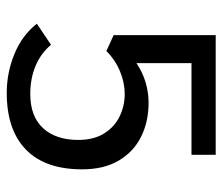

<svg xmlns="http://www.w3.org/2000/svg" viewBox="-64 -564 644 555"><g transform="rotate(90 257.5 -287.0)"><path d="M163 -360Q190 -378 219 -386.5Q248 -395 277 -395Q332 -395 375.5 -373.5Q419 -352 444.5 -309Q470 -266 470 -203Q470 -96 413 -40.5Q356 15 249 15Q191 15 137 -7Q83 -29 49 -72L110 -113Q134 -84 170.5 -68.5Q207 -53 252 -53Q317 -53 351 -90Q385 -127 385 -192Q385 -236 366.5 -266Q348 -296 317.5 -311Q287 -326 252 -326Q220 -326 187 -312.5Q154 -299 128 -273L82 -294V-589H428V-519H163Z"/></g></svg>

Font: Podkova VF Beta
Style: Regular
Weight: 400
Designer: Ilya Yudin
Foundry: Cyreal (www.cyreal.org)
Version: Version 2.100